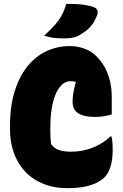

<svg xmlns="http://www.w3.org/2000/svg" viewBox="-20 -960 640 1000"><path d="M333 20Q260 20 203.5 -3.5Q147 -27 109 -68.5Q71 -110 51.5 -165.5Q32 -221 32 -287V-301Q32 -408 57 -486.5Q82 -565 125 -617Q168 -669 224 -694.5Q280 -720 342 -720Q372 -720 397.5 -713.5Q423 -707 445 -695Q467 -683 483 -666Q509 -640 526.5 -607.5Q544 -575 553 -537Q562 -499 562 -454Q562 -431 562 -408.5Q562 -386 562 -364Q545 -359 523 -355Q501 -351 475 -351Q417 -351 387.5 -370Q358 -389 358 -430Q358 -453 362.5 -479Q367 -505 375 -532Q383 -559 393 -584L398 -525Q382 -532 371 -534.5Q360 -537 346 -537Q317 -537 293.5 -509.5Q270 -482 256 -427.5Q242 -373 242 -289V-278Q242 -259 243 -242.5Q244 -226 246 -210Q262 -187 287 -178.5Q312 -170 350 -170Q410 -170 463 -191Q516 -212 556 -250H560Q562 -244 563.5 -236Q565 -228 565.5 -219Q566 -210 566.5 -200.5Q567 -191 567 -181Q567 -128 555.5 -92Q544 -56 525 -37Q508 -20 481 -7Q454 6 417 13Q380 20 333 20ZM325 -940Q349 -940 374.5 -939Q400 -938 424 -934Q448 -930 468 -923Q483 -918 487 -906Q491 -894 486 -881Q478 -861 468.5 -845Q459 -829 447 -816.5Q435 -804 420.5 -794Q406 -784 389 -774Q376 -767 357.5 -763.5Q339 -760 313 -760Q298 -760 280 -761Q262 -762 244 -765.5Q226 -769 210 -774Q240 -802 262 -826Q284 -850 299.5 -877Q315 -904 325 -940Z"/></svg>

Font: Recursive Casual Black
Style: Regular
Weight: 900
Version: Version 1.047